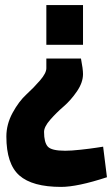

<svg xmlns="http://www.w3.org/2000/svg" viewBox="-20 -519 440 754"><path d="M5 17Q5 -31 29.5 -76Q54 -121 83.5 -148Q113 -175 137.5 -203.5Q162 -232 162 -251V-289H298Q306 -248 306 -228Q306 -195 282 -160Q258 -125 229.5 -100.5Q201 -76 177 -48.5Q153 -21 153 -1Q153 40 167.5 56.5Q182 73 236 73Q259 73 296 69Q333 65 359 61L385 57L400 177Q284 215 220 215Q107 215 56 170Q5 125 5 17ZM306 -499V-343H162V-499Z"/></svg>

Font: TypoPRO Titillium Maps
Style: 999 wt
Weight: 900
Designer: Campivisivi
Foundry: Accademia di Belle Arti di Urbino and students of MA course of Visual design
Version: Version 001.001